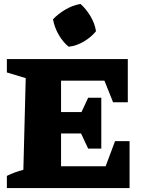

<svg xmlns="http://www.w3.org/2000/svg" viewBox="-20 -958 735 978"><path d="M566 -239H640V0H15V-62Q55 -82 99 -93L111 -560L15 -589V-657H631V-437H556L512 -547H291V-387H395L429 -460H496V-201H429L393 -278H291V-111H518ZM390 -938Q420 -911 441.5 -874.5Q463 -838 469 -799Q445 -769 407 -746.5Q369 -724 330 -720Q301 -743 279 -781Q257 -819 250 -860Q277 -888 313.5 -909.5Q350 -931 390 -938Z"/></svg>

Font: Piazzolla SC ExtraBold
Style: Regular
Weight: 800
Designer: Juan Pablo del Peral
Foundry: Huerta Tipografica
Version: Version 1.330